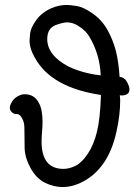

<svg xmlns="http://www.w3.org/2000/svg" viewBox="-20 -733 570 780"><path d="M389.2 -426.8Q385.3 -512.2 345.2 -580.1Q328.1 -610.8 293 -630.9Q272.9 -642.1 252 -642.1Q236.8 -642.1 208 -631.8Q171.9 -619.1 171.9 -574.2Q171.9 -508.8 257.8 -462.9Q315.9 -435.1 389.2 -426.8ZM234.9 26.9Q198.2 26.9 163.1 9.5Q127.9 -7.8 105 -48.8Q82 -89.8 80.1 -128.9L79.1 -213.9Q79.1 -235.8 69.6 -252.9Q60.1 -270 47.9 -270H43Q34.2 -270 24.9 -280.8Q20 -287.1 20 -296.1Q20 -305.2 29.5 -321Q39.1 -336.9 59.1 -345.2Q68.8 -350.1 81.1 -350.1Q119.1 -350.1 137.2 -315.9Q152.8 -290 152.8 -237.8Q152.8 -220.2 150.9 -198.5Q148.9 -176.8 148.9 -158.2Q148.9 -46.9 237.8 -46.9Q261.2 -46.9 286.6 -59.3Q312 -71.8 336.4 -107.9Q360.8 -144 374 -198Q387.2 -252 390.1 -347.2Q189.9 -377 123 -496.1Q100.1 -534.2 100.1 -568.8Q100.1 -575.2 102.5 -597.7Q105 -620.1 127 -651.1Q148.9 -682.1 189.9 -700.2Q220.2 -712.9 252 -712.9Q264.2 -712.9 292 -708.5Q319.8 -704.1 357.4 -677.5Q395 -650.9 417.5 -609.9Q439.9 -568.8 450.9 -525.4Q461.9 -481.9 465.8 -420.9Q485.8 -418.9 495.8 -400.4Q505.9 -381.8 505.9 -370.1Q505.9 -345.2 473.1 -345.2L466.8 -346.2L468.3 -326.2Q468.3 -265.1 453.1 -198.2Q418.9 -41 304.2 11.2Q269 26.9 234.9 26.9Z"/></svg>

Font: LXGW WenKai GB Screen
Style: Regular
Weight: 400
Designer: LXGW / Fontworks Inc.
Foundry: LXGW / Fontworks Inc.
Version: Version 1.321;February 19, 2024;FontCreator 14.0.0.2901 64-b